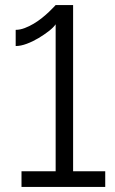

<svg xmlns="http://www.w3.org/2000/svg" viewBox="-20 -739 456 759"><path d="M396 -62V0H65V-62H200V-643Q192 -631 173.5 -616.5Q155 -602 132.5 -588.5Q110 -575 86 -566Q62 -557 42 -557V-621Q59 -621 77.5 -628Q96 -635 113.5 -645.5Q131 -656 146.5 -668.5Q162 -681 173.5 -692Q185 -703 192 -710.5Q199 -718 200 -719H269V-62Z"/></svg>

Font: PTCRaleway
Style: Regular
Weight: 400
Designer: Matt McInerney, Pablo Impallari, Rodrigo Fuenzalida
Foundry: Matt McInerney, Pablo Impallari, Rodrigo Fuenzalida
Version: Version 3.000g; ttfautohint (v1.5) -l 8 -r 28 -G 28 -x 14 -D